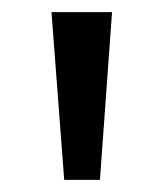

<svg xmlns="http://www.w3.org/2000/svg" viewBox="-20 -725 269 317"><path d="M86 -428 65 -705H165L145 -428Z"/></svg>

Font: Nunito Sans 9pt
Style: Regular
Weight: 400
Version: Version 3.101;gftools[0.9.27]